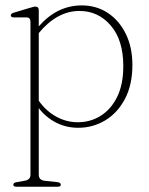

<svg xmlns="http://www.w3.org/2000/svg" viewBox="-20 -474 564 728"><path d="M127 -435V-374Q196.5 -453.5 290 -453.5Q345.5 -453.5 388.8 -425Q432 -396.5 457 -345.5Q482 -294.5 482 -228Q482 -152.5 453.8 -99Q425.5 -45.5 378.8 -17.5Q332 10.5 276.5 10.5Q231 10.5 192.5 -9.2Q154 -29 127 -64V188.5Q127 209 150 211.5L197 216.5Q210.5 218 210.5 226.5Q210.5 234 198.5 234H42Q30.5 234 30.5 226.5Q30.5 218.5 44 216.5L72.5 211.5Q95.5 208 95.5 189V-391.5Q95.5 -408 80.5 -408H33Q21 -408 21 -416Q21 -422.5 32.5 -426L92.5 -444Q100 -446 105.2 -447.5Q110.5 -449 114 -449Q127 -449 127 -435ZM281 -432.5Q238.5 -432.5 199.2 -410.8Q160 -389 127 -348.5V-92Q154.5 -53 193.2 -31.8Q232 -10.5 275 -10.5Q323 -10.5 362.2 -35.2Q401.5 -60 424.5 -107.2Q447.5 -154.5 447.5 -223Q447.5 -322 400 -377.2Q352.5 -432.5 281 -432.5Z"/></svg>

Font: Fraunces 72pt Soft Thin
Style: Regular
Weight: 100
Version: Version 1.000;[b76b70a41]